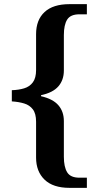

<svg xmlns="http://www.w3.org/2000/svg" viewBox="-20 -780 477 926"><path d="M315 126Q236 126 195 86.5Q154 47 154 -20V-193Q154 -232 138.5 -252.5Q123 -273 96.5 -281Q70 -289 37 -291V-345Q70 -346 96.5 -354Q123 -362 138.5 -383Q154 -404 154 -442V-615Q154 -684 195 -722Q236 -760 315 -760H399V-711H363Q320 -711 304 -685.5Q288 -660 288 -611V-440Q288 -394 261.5 -363.5Q235 -333 178 -321V-316Q235 -303 261.5 -272.5Q288 -242 288 -196V-24Q288 25 304 51Q320 77 363 77H399V126Z"/></svg>

Font: Noto Serif Myanmar SemiBold
Style: Regular
Weight: 600
Designer: Ben Mitchell and the Monotype Design Team
Foundry: Monotype Imaging Inc.
Version: Version 2.106; ttfautohint (v1.8.4.7-5d5b)